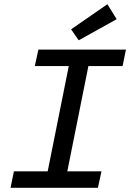

<svg xmlns="http://www.w3.org/2000/svg" viewBox="-20 -890 640 910"><path d="M30 0 46 -78H206L306 -577H145L162 -655H577L561 -577H399L299 -78H461L444 0ZM353 -699 317 -751 489 -870 533 -799Z"/></svg>

Font: TypoPRO Source Code Pro
Style: Italic
Weight: 500
Italic angle: -11°
Monospace: yes
Designer: Paul D. Hunt, Teo Tuominen
Foundry: Adobe Systems Incorporated
Version: Version 1.030;PS 1.0;hotconv 1.0.84;makeotf.lib2.5.63406